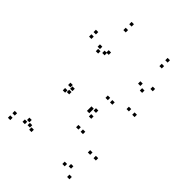

<svg xmlns="http://www.w3.org/2000/svg" viewBox="-268 -1036 1157 1157"><g transform="rotate(45 310.0 -458.0)"><path d="M552.5 10V-10H532.5V10ZM585 -182.5V-202.5H565V-182.5ZM536.5 -182.5V-202.5H516.5V-182.5ZM477 -25V-45H457V-25ZM514 -42V-62H494V-42ZM163.5 -42V-62H143.5V-42ZM189.5 -29.5V-49.5H169.5V-29.5ZM189.5 -350.5V-370.5H169.5V-350.5ZM165 -340.5V-360.5H145V-340.5ZM387.5 -340.5V-360.5H367.5V-340.5ZM355.5 -356V-376H335.5V-356ZM379 -240V-260H359V-240ZM417.5 -240V-260H397.5V-240ZM417.5 -490.5V-510.5H397.5V-490.5ZM379 -490.5V-510.5H359V-490.5ZM355.5 -374.5V-394.5H335.5V-374.5ZM382.5 -386V-406H362.5V-386ZM165 -386V-406H145V-386ZM189.5 -378.5V-398.5H169.5V-378.5ZM189.5 -687.5V-707.5H169.5V-687.5ZM174 -668V-688H154V-668ZM494 -668V-688H474V-668ZM457 -690V-710H437V-690ZM516.5 -532.5V-552.5H496.5V-532.5ZM565 -532.5V-552.5H545V-532.5ZM532.5 -720V-740H512.5V-720ZM48 -720V-740H28V-720ZM48 -681.5V-701.5H28V-681.5ZM139 -648V-668H119V-648ZM127.5 -675V-695H107.5V-675ZM127.5 -35V-55H107.5V-35ZM139 -62V-82H119V-62ZM48 -28.5V-48.5H28V-28.5ZM48 10V-10H28V10ZM473.5 -855.5V-875.5H453.5V-855.5ZM473.5 -905.5V-925.5H453.5V-905.5ZM166.5 -905.5V-925.5H146.5V-905.5ZM166.5 -855.5V-875.5H146.5V-855.5Z"/></g></svg>

Font: Monaspace Xenon Dots Var
Style: Regular
Weight: 400
Designer: Riley Cran and the Lettermatic Team
Version: Version 1.100 (Monaspace Xenon Dots)